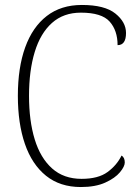

<svg xmlns="http://www.w3.org/2000/svg" viewBox="-20 -744 559 774"><path d="M306 10Q222 10 165.5 -35.5Q109 -81 80.5 -163.5Q52 -246 52 -358Q52 -471 81.5 -553Q111 -635 168.5 -679.5Q226 -724 310 -724Q402 -724 445 -689.5Q488 -655 488 -611Q488 -562 454 -562Q454 -621 422 -657Q390 -693 306 -693Q236 -693 189.5 -651.5Q143 -610 120 -534.5Q97 -459 97 -358Q97 -257 120 -182Q143 -107 190 -65Q237 -23 309 -23Q376 -23 413.5 -50.5Q451 -78 470 -117Q483 -109 483 -89Q483 -73 463.5 -49.5Q444 -26 404.5 -8Q365 10 306 10Z"/></svg>

Font: Noto Serif Tamil SemiCondensed ExtraLight
Style: Italic
Weight: 200
Width: 4
Italic angle: -12°
Designer: Indian Type Foundry, Tom Grace, and the Monotype Design Team
Foundry: Monotype Imaging Inc.
Version: Version 2.003; ttfautohint (v1.8.4.7-5d5b)